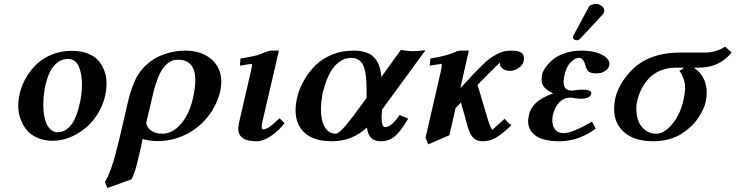

<svg xmlns="http://www.w3.org/2000/svg" viewBox="-20 -700 3709 968"><path d="M198.2 -172.9Q198.2 -137.7 203.9 -111.1Q209.5 -84.5 217.3 -70.3Q225.1 -56.2 235.6 -47.1Q246.1 -38.1 254.4 -35.6Q262.7 -33.2 271 -33.2Q298.8 -33.2 321 -52Q343.3 -70.8 356.2 -98.6Q369.1 -126.5 377.9 -160.6Q386.7 -194.8 389.9 -222.4Q393.1 -250 393.1 -272Q393.1 -296.9 389.9 -318.4Q386.7 -339.8 379.4 -359.9Q372.1 -379.9 357.7 -391.4Q343.3 -402.8 323.2 -402.8Q289.1 -402.8 263.2 -379.6Q237.3 -356.4 223.9 -319.8Q210.4 -283.2 204.3 -246.1Q198.2 -209 198.2 -172.9ZM71.8 -165Q71.8 -201.7 82.3 -240Q92.8 -278.3 115.2 -314.9Q137.7 -351.6 168.7 -380.1Q199.7 -408.7 244.6 -426.3Q289.6 -443.8 341.8 -443.8Q391.1 -443.8 427 -428.5Q462.9 -413.1 481.7 -387.7Q500.5 -362.3 508.8 -335.2Q517.1 -308.1 517.1 -278.8Q517.1 -221.2 493.9 -167.2Q470.7 -113.3 433.1 -75Q395.5 -36.6 346.2 -13.4Q296.9 9.8 246.1 9.8Q205.6 9.8 173.3 -3.4Q141.1 -16.6 122.6 -35.9Q104 -55.2 92 -80.1Q80.1 -105 75.9 -125.7Q71.8 -146.5 71.8 -165Z M951.7 -200.2Q964.8 -257.3 964.8 -294.9Q964.8 -398.9 877 -398.9Q863.8 -398.9 851.8 -395.3Q839.8 -391.6 825.7 -380.9Q811.5 -370.1 799.3 -352.3Q787.1 -334.5 774.9 -303.7Q762.7 -272.9 752.9 -231.9L716.8 -79.1Q723.1 -52.7 745.4 -39.3Q767.6 -25.9 797.9 -25.9Q849.1 -25.9 891.1 -74Q933.1 -122.1 951.7 -200.2ZM643.1 204.1 521 248 508.8 217.8Q543.5 164.1 581.1 2.9L625 -186Q633.8 -224.6 645 -254.9Q656.2 -286.1 665.8 -305.2Q675.3 -324.2 689 -341.3Q702.6 -358.4 710.9 -366.5Q719.2 -374.5 732.9 -386.2Q770.5 -415.5 818.8 -430.2Q867.2 -444.8 911.6 -444.8Q996.1 -444.8 1045.9 -401.4Q1095.7 -357.9 1095.7 -288.1Q1095.7 -269 1090.8 -242.2Q1073.2 -167 1025.6 -108.9Q978 -50.8 912.6 -19.8Q847.2 11.2 774.9 11.2Q733.9 11.2 698.7 1Q695.8 13.2 691.9 36.1Q689.9 48.3 679.7 86.9Q663.1 166 643.1 204.1Z M1386.2 -444.8 1302.2 -83Q1299.3 -69.8 1299.3 -61Q1299.3 -47.9 1307.6 -47.9Q1333 -47.9 1389.2 -104L1414.6 -79.1Q1386.2 -41.5 1346.7 -14.6Q1307.1 12.2 1272.5 12.2Q1181.2 12.2 1181.2 -51.8Q1181.2 -57.6 1185.5 -83L1244.1 -336.9Q1250.5 -364.7 1250.5 -371.1Q1250.5 -377.9 1245.6 -377.9Q1243.7 -377.9 1189.5 -369.1L1192.4 -404.8Q1243.2 -413.1 1279.3 -421.9Q1286.1 -424.3 1300.3 -430.2L1314.5 -436Q1336.4 -444.8 1349.6 -444.8Z M1760.3 -444.8Q1833.5 -444.8 1865.7 -410.9Q1897.9 -377 1902.8 -312L2001 -448.2Q2041 -441.9 2057.1 -441.9Q2077.1 -441.9 2125 -446.8L1906.2 -147Q1903.8 -116.2 1903.8 -111.8Q1903.8 -59.1 1920.9 -59.1Q1953.6 -59.1 1995.1 -120.1L2038.1 -102.1Q2001 -38.6 1971.2 -13.2Q1941.4 12.2 1898.9 12.2Q1837.4 12.2 1830.1 -57.1Q1754.4 12.2 1654.8 12.2Q1563.5 12.2 1516.8 -29.5Q1470.2 -71.3 1470.2 -143.1Q1470.2 -180.2 1481.2 -220.2Q1492.2 -260.3 1515.9 -300.5Q1539.6 -340.8 1572.8 -372.8Q1606 -404.8 1654.8 -424.8Q1703.6 -444.8 1760.3 -444.8ZM1828.1 -206.1V-241.2Q1828.1 -273.4 1826.7 -296.1Q1825.2 -318.8 1820.6 -341.6Q1815.9 -364.3 1807.6 -377.9Q1799.3 -391.6 1785.2 -399.9Q1771 -408.2 1751 -408.2Q1719.7 -408.2 1693.1 -389.6Q1666.5 -371.1 1649.4 -342.3Q1632.3 -313.5 1620.4 -278.3Q1608.4 -243.2 1603.3 -210.9Q1598.1 -178.7 1598.1 -151.9Q1598.1 -117.7 1604.7 -90.6Q1611.3 -63.5 1628.4 -44.7Q1645.5 -25.9 1671.9 -25.9Q1680.2 -25.9 1693.6 -36.9Q1707 -47.9 1728 -73.2L1762.2 -116.7L1802.2 -170.9Q1806.6 -177.2 1809.1 -180.2Z M2619.6 -390.1Q2616.7 -373 2595.5 -357.9Q2574.2 -342.8 2552.7 -342.8Q2528.3 -342.8 2514.4 -353.5Q2500.5 -364.3 2500.5 -378.9Q2500.5 -381.8 2502 -384.8Q2493.2 -379.9 2429.7 -314.9L2387.7 -272L2435.5 -110.8Q2455.1 -45.9 2463.9 -45.9Q2463.4 -45.9 2469.2 -51.8L2492.2 -72.3L2523.9 -101.1Q2551.8 -69.8 2559.6 -69.8Q2508.8 -21.5 2478.3 -4.6Q2447.8 12.2 2412.6 12.2Q2385.3 12.2 2367.4 -4.2Q2349.6 -20.5 2336.9 -64L2322.8 -116.2Q2312 -155.3 2303.7 -183.1L2276.9 -154.8L2245.6 -18.1L2138.7 27.8L2125.5 -5.9L2201.7 -336.9Q2207.5 -365.2 2207.5 -372.1Q2207.5 -377.9 2204.6 -377.9Q2200.7 -377.9 2146.5 -369.1L2149.9 -404.8Q2231.9 -418 2275.9 -438Q2286.6 -444.8 2306.6 -444.8H2343.8L2300.8 -255.9L2331.5 -288.1Q2353.5 -311 2365.7 -325.2L2397 -357.4L2425.3 -384.8Q2443.4 -401.9 2456.1 -409.9Q2468.8 -418 2486.3 -427.5Q2503.9 -437 2521.2 -440.9Q2538.6 -444.8 2557.6 -444.8Q2588.4 -444.8 2605 -436.5Q2621.6 -428.2 2621.6 -405.8Q2621.6 -396 2619.6 -390.1Z M2767.6 -121.1Q2764.6 -106.4 2764.6 -92.8Q2764.6 -64 2779.5 -46.4Q2794.4 -28.8 2821.3 -28.8Q2865.7 -28.8 2964.4 -86.9L2983.4 -51.8Q2947.8 -23.9 2900.1 -5.9Q2852.5 12.2 2801.3 12.2Q2755.4 12.2 2722.9 3.2Q2690.4 -5.9 2673.6 -21.2Q2656.7 -36.6 2649.7 -53Q2642.6 -69.3 2642.6 -88.9Q2642.6 -100.6 2646.5 -118.2Q2648.4 -127.9 2651.1 -135.5Q2653.8 -143.1 2662.1 -156.7Q2670.4 -170.4 2682.4 -181.6Q2694.3 -192.9 2716.8 -206.1Q2739.3 -219.2 2768.6 -229Q2738.8 -243.2 2724.6 -259.5Q2710.4 -275.9 2710.4 -299.8Q2710.4 -306.2 2712.4 -321.8Q2716.3 -339.4 2729.5 -358.6Q2742.7 -377.9 2765.9 -398.2Q2789.1 -418.5 2827.6 -431.6Q2866.2 -444.8 2913.6 -444.8Q2974.1 -444.8 3013.4 -424.8Q3052.7 -404.8 3052.7 -377Q3052.7 -374.5 3051.3 -370.1Q3048.3 -355.5 3035.6 -345.7Q3022.9 -335.9 3010.5 -333Q2998 -330.1 2985.4 -330.1Q2959.5 -330.1 2948.7 -338.9Q2938 -347.7 2933.6 -363.8Q2929.7 -376.5 2926.5 -384.8Q2923.3 -393.1 2916 -400.6Q2908.7 -408.2 2899.4 -408.2Q2879.9 -408.2 2858.4 -387.5Q2836.9 -366.7 2826.7 -325.2Q2821.3 -297.4 2821.3 -288.1Q2821.3 -243.2 2863.3 -243.2Q2866.7 -244.1 2871.6 -244.1Q2899.9 -248 2915.5 -248Q2961.4 -248 2961.4 -230Q2961.4 -228 2960.4 -227.1Q2955.6 -202.1 2904.3 -202.1Q2903.8 -202.1 2877.4 -205.1Q2862.8 -208 2854.5 -208Q2823.7 -208 2800.5 -184.8Q2777.3 -161.6 2767.6 -121.1ZM2985.4 -680.2Q3000 -680.2 3013.2 -670.2Q3026.4 -660.2 3026.4 -647V-643.1Q3024.4 -632.8 3017.6 -626L2904.3 -503.9Q2898.4 -497.1 2886.7 -497.1Q2880.9 -497.1 2874.8 -501Q2868.7 -504.9 2868.7 -509.8Q2868.7 -516.1 2871.6 -522L2948.7 -665Q2952.6 -672.9 2963.9 -676.5Q2975.1 -680.2 2985.4 -680.2Z M3289.1 -25.9Q3328.1 -25.9 3367.9 -72.8Q3407.7 -119.6 3423.8 -187Q3434.1 -231 3434.1 -253.9Q3434.1 -303.7 3405.3 -342.8Q3428.7 -356 3427.2 -358.9H3387.2Q3346.7 -358.9 3312.7 -345.5Q3278.8 -332 3255.1 -308.3Q3231.4 -284.7 3215.8 -254.6Q3200.2 -224.6 3191.9 -189Q3188 -173.8 3188 -150.9Q3188 -119.1 3197.8 -92Q3207.5 -64.9 3231.2 -45.4Q3254.9 -25.9 3289.1 -25.9ZM3189.9 -369.1Q3274.4 -435.1 3409.2 -435.1H3539.1Q3562 -435.1 3588.6 -442.9Q3615.2 -450.7 3635.3 -464.8L3668.9 -436Q3607.9 -358.9 3503.9 -358.9H3478Q3543 -315.4 3543 -232.9Q3543 -210 3537.1 -184.1Q3533.7 -168 3524.9 -149.2Q3516.1 -130.4 3501.7 -107.7Q3487.3 -85 3465.6 -64.2Q3443.8 -43.5 3416.7 -25.9Q3389.6 -8.3 3352.5 2Q3315.4 12.2 3273.9 12.2Q3180.2 12.2 3128.2 -32Q3076.2 -76.2 3076.2 -150.9Q3076.2 -177.7 3082 -205.1Q3092.8 -249.5 3121.1 -292.5Q3149.4 -335.4 3189.9 -369.1Z"/></svg>

Font: Linux Libertine G
Style: Semibold Italic
Weight: 600
Italic angle: -11.5°
Designer: Philipp H. Poll
Foundry: Philipp H. Poll
Version: Version 5.1.1